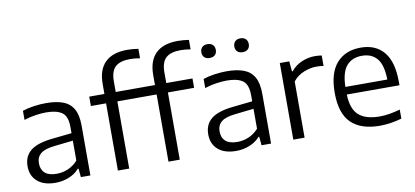

<svg xmlns="http://www.w3.org/2000/svg" viewBox="-74 -1073 2896 1339"><g transform="rotate(-10 1374.0 -404.0)"><path d="M225 8.5Q143 8.5 97.5 -31Q52 -70.5 52 -139Q52 -209 100.5 -248.2Q149 -287.5 257.5 -298.5L394 -313V-356.5Q394 -433 356.2 -459.8Q318.5 -486.5 244 -486.5Q211 -486.5 169.8 -480.5Q128.5 -474.5 87.5 -461V-525.5Q124.5 -538 169 -544.2Q213.5 -550.5 253.5 -550.5Q325.5 -550.5 374.2 -532.5Q423 -514.5 447.8 -471.2Q472.5 -428 472.5 -352.5V0H405L399.5 -61H394Q365.5 -28 320.8 -9.8Q276 8.5 225 8.5ZM133.5 -145.5Q133.5 -101 160.8 -76.5Q188 -52 244 -52Q284.5 -52 323.5 -68Q362.5 -84 394 -119V-260L262.5 -245.5Q192.5 -238 163 -213.5Q133.5 -189 133.5 -145.5Z M667.5 0V-476H560V-542.5H667.5V-613Q667.5 -714 720.5 -766Q773.5 -818 877 -818Q896.5 -818 916.5 -816.2Q936.5 -814.5 955.5 -811.5V-744.5Q918 -751 884.5 -751Q814.5 -751 781 -720.2Q747.5 -689.5 747.5 -617V-542.5H933V-476H747.5V0Z M1025.5 0V-476H918V-542.5H1025.5V-613Q1025.5 -714 1078.5 -766Q1131.5 -818 1235 -818Q1254.5 -818 1274.5 -816.2Q1294.5 -814.5 1313.5 -811.5V-744.5Q1276 -751 1242.5 -751Q1172.5 -751 1139 -720.2Q1105.5 -689.5 1105.5 -617V-542.5H1291V-476H1105.5V0Z M1504.5 8.5Q1422.5 8.5 1377 -31Q1331.5 -70.5 1331.5 -139Q1331.5 -209 1380 -248.2Q1428.5 -287.5 1537 -298.5L1673.5 -313V-356.5Q1673.5 -433 1635.8 -459.8Q1598 -486.5 1523.5 -486.5Q1490.5 -486.5 1449.2 -480.5Q1408 -474.5 1367 -461V-525.5Q1404 -538 1448.5 -544.2Q1493 -550.5 1533 -550.5Q1605 -550.5 1653.8 -532.5Q1702.5 -514.5 1727.2 -471.2Q1752 -428 1752 -352.5V0H1684.5L1679 -61H1673.5Q1645 -28 1600.2 -9.8Q1555.5 8.5 1504.5 8.5ZM1413 -145.5Q1413 -101 1440.2 -76.5Q1467.5 -52 1523.5 -52Q1564 -52 1603 -68Q1642 -84 1673.5 -119V-260L1542 -245.5Q1472 -238 1442.5 -213.5Q1413 -189 1413 -145.5ZM1668 -662Q1644 -662 1630.5 -675Q1617 -688 1617 -710.5Q1617 -733 1630.5 -746.5Q1644 -760 1668 -760Q1692.5 -760 1706 -746.5Q1719.5 -733 1719.5 -710.5Q1719.5 -688 1706 -675Q1692.5 -662 1668 -662ZM1435 -662Q1410.5 -662 1397 -675Q1383.5 -688 1383.5 -710.5Q1383.5 -733 1397 -746.5Q1410.5 -760 1435 -760Q1459 -760 1472.5 -746.5Q1486 -733 1486 -710.5Q1486 -688 1472.5 -675Q1459 -662 1435 -662Z M1909.5 0V-542.5H1976.5L1983 -470.5H1988.5Q2018 -508 2063.8 -527.8Q2109.5 -547.5 2157.5 -547.5Q2184 -547.5 2206.5 -543.5V-469.5Q2194 -472 2181 -472.8Q2168 -473.5 2154 -473.5Q2113 -473.5 2066.5 -455Q2020 -436.5 1989.5 -397.5V0Z M2522 9.5Q2389 9.5 2319.8 -57.2Q2250.5 -124 2250.5 -271Q2250.5 -411.5 2312.5 -481Q2374.5 -550.5 2482.5 -550.5Q2589 -550.5 2646.8 -480.5Q2704.5 -410.5 2704.5 -269V-245H2331.5Q2334.5 -142 2384 -98.2Q2433.5 -54.5 2532 -54.5Q2565 -54.5 2601.2 -60.5Q2637.5 -66.5 2677 -77.5V-13.5Q2635 -1.5 2597 4Q2559 9.5 2522 9.5ZM2481.5 -493Q2412.5 -493 2373 -448.2Q2333.5 -403.5 2331 -299H2628Q2626 -403 2588.2 -448Q2550.5 -493 2481.5 -493Z"/></g></svg>

Font: Encode Sans Semi Expanded
Style: Regular
Weight: 400
Width: 6
Designer: Multiple Designers
Foundry: Impallari Type
Version: Version 3.000; ttfautohint (v1.8.3) -l 8 -r 50 -G 200 -x 14 